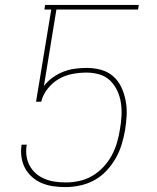

<svg xmlns="http://www.w3.org/2000/svg" viewBox="-20 -755 640 783"><path d="M247 8Q221 8 197 4.5Q173 1 151 -8Q129 -17 111 -33Q93 -49 82 -69.5Q71 -90 67.5 -115Q64 -140 68 -165H89Q85 -142 88 -120Q91 -98 101 -79.5Q111 -61 126.5 -47.5Q142 -34 162.5 -25.5Q183 -17 205 -14Q227 -11 249 -11Q276 -11 303.5 -17Q331 -23 356 -37.5Q381 -52 401.5 -74Q422 -96 435.5 -121Q449 -146 457 -173Q465 -200 469 -227Q474 -255 475.5 -282Q477 -309 473 -335.5Q469 -362 458 -385.5Q447 -409 429 -426.5Q411 -444 385.5 -451.5Q360 -459 333 -459Q305 -459 275.5 -453.5Q246 -448 220 -433Q194 -418 174.5 -393.5Q155 -369 148 -340H127L189 -716H161L164 -735H546L543 -716H210L159 -404Q174 -424 195 -439Q216 -454 239.5 -463Q263 -472 287 -475Q311 -478 334 -478Q365 -478 393 -470Q421 -462 442 -443.5Q463 -425 475 -399Q487 -373 492.5 -344Q498 -315 496.5 -285Q495 -255 490 -224Q485 -195 476 -165.5Q467 -136 451.5 -109Q436 -82 414 -58.5Q392 -35 364.5 -20Q337 -5 306.5 1.5Q276 8 247 8Z"/></svg>

Font: Iosevka Aile Thin Oblique
Style: Regular
Weight: 100
Italic angle: -9°
Designer: Belleve Invis
Foundry: Belleve Invis
Version: Version 31.1.0; ttfautohint (v1.8.4)